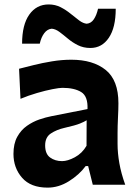

<svg xmlns="http://www.w3.org/2000/svg" viewBox="-20 -837 621 870"><path d="M195.8 13.2Q119.1 13.2 80.1 -31.5Q41 -76.2 41 -139.6Q41 -186 58.1 -217Q75.2 -248 102.1 -266.8Q128.9 -285.6 158.4 -295.7Q188 -305.7 212.9 -310.5L376.5 -342.8Q378.9 -400.9 347.9 -419.9Q316.9 -439 262.7 -439Q249 -439 217.5 -432.9Q186 -426.8 147.5 -415.5Q108.9 -404.3 72.8 -389.2L66.4 -525.4Q93.3 -532.2 132.3 -542Q171.4 -551.8 215.8 -559.1Q260.3 -566.4 303.2 -566.4Q401.4 -566.4 459 -520Q516.6 -473.6 516.6 -369.1Q516.6 -342.3 514.6 -304Q512.7 -265.6 512.7 -233.9V-184.6Q512.7 -143.6 520.8 -97.7Q528.8 -51.8 547.4 0H400.4L379.4 -84.5H368.2Q339.4 -45.4 292.7 -16.1Q246.1 13.2 195.8 13.2ZM261.2 -106.9Q286.6 -106.9 319.3 -124.5Q352.1 -142.1 372.1 -176.3L372.6 -292Q361.8 -285.2 342 -277.1Q322.3 -269 271 -257.3Q236.8 -249.5 210.7 -232.4Q184.6 -215.3 184.6 -178.2Q184.6 -139.6 207 -123.3Q229.5 -106.9 261.2 -106.9ZM389.6 -619.6Q357.9 -619.6 332.8 -632.3Q307.6 -645 287.4 -662.1Q267.1 -679.2 249.3 -692.4Q231.4 -705.6 214.4 -707Q194.3 -705.1 180.4 -686.5Q166.5 -668 160.2 -639.2H80.1Q80.1 -725.1 112.8 -771Q145.5 -816.9 200.2 -816.9Q230.5 -816.9 255.1 -804.2Q279.8 -791.5 300.5 -774.4Q321.3 -757.3 339.1 -744.1Q356.9 -731 373 -729.5Q393.1 -731.4 405.3 -749.8Q417.5 -768.1 424.3 -797.4H504.4Q504.4 -711.9 473.1 -665.8Q441.9 -619.6 389.6 -619.6Z"/></svg>

Font: Pinar DS1 Bold
Style: Regular
Weight: 700
Designer: Amin Abedi
Version: Version 3.000